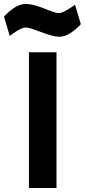

<svg xmlns="http://www.w3.org/2000/svg" viewBox="-71 -942 425 962"><path d="M74 0V-680H212V0ZM227 -758Q205 -758 178 -766.5Q151 -775 125 -785Q104 -793 86.5 -798.5Q69 -804 58 -804Q43 -804 19 -790Q-5 -776 -22 -762L-51 -858Q-34 -879 -3.5 -900.5Q27 -922 56 -922Q83 -922 113.5 -912.5Q144 -903 169 -892Q186 -886 200.5 -881Q215 -876 223 -876Q237 -876 262 -890.5Q287 -905 305 -918L334 -821Q317 -801 286.5 -779.5Q256 -758 227 -758Z"/></svg>

Font: Titillium Web
Style: Bold
Weight: 700
Designer: Mohamed Gaber, Accademia di Belle Arti di Urbino
Foundry: Kief Type Foundry, Accademia di Belle Arti di Urbino
Version: Version 3.000